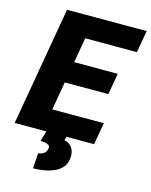

<svg xmlns="http://www.w3.org/2000/svg" viewBox="-136 -797 873 1111"><g transform="rotate(15 301.0 -242.0)"><path d="M500 -131.8 477.1 0H108.4L131.3 -131.8ZM292 -710.9 168.5 0H1.5L124.5 -710.9ZM503.9 -428.7 481.9 -301.3H160.6L183.1 -428.7ZM601.6 -710.9 578.6 -578.6H208.5L231.9 -710.9ZM193.8 -9.3 314.9 -10.7 305.2 22Q335.4 28.3 350.8 49.6Q366.2 70.8 366.2 101.1Q366.2 139.6 347.7 164.1Q329.1 188.5 299.3 201.9Q269.5 215.3 235.8 220.7Q202.1 226.1 171.9 226.6L177.7 134.8Q189.9 133.3 200.7 128.9Q211.4 124.5 218.8 116Q226.1 107.4 228.5 93.8Q231.4 78.1 221.7 71.8Q211.9 65.4 197.5 64Q183.1 62.5 172.9 61.5Z"/></g></svg>

Font: Roboto Black
Style: Italic
Weight: 900
Italic angle: -12°
Designer: Christian Robertson
Foundry: Google
Version: Version 3.0; 2020